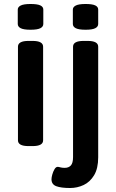

<svg xmlns="http://www.w3.org/2000/svg" viewBox="-20 -730 581 962"><path d="M133 -581Q99 -581 84 -588.5Q69 -596 69 -610V-682Q69 -695 84 -702.5Q99 -710 133 -710Q167 -710 182 -703Q197 -696 197 -682V-610Q197 -596 182 -588.5Q167 -581 133 -581ZM409 -581Q375 -581 360 -588.5Q345 -596 345 -610V-682Q345 -695 360 -702.5Q375 -710 409 -710Q442 -710 457 -703Q472 -696 472 -682V-610Q472 -596 457 -588.5Q442 -581 409 -581ZM123 2Q70 2 70 -27V-496Q70 -525 123 -525H143Q196 -525 196 -496V-27Q196 2 143 2ZM331 212Q286 212 262 203Q238 194 238 168Q238 159 242 144.5Q246 130 253 118Q260 106 269 106Q274 106 282.5 108.5Q291 111 304 111Q324 111 335 99Q346 87 346 57V-496Q346 -525 399 -525H419Q472 -525 472 -496V58Q472 114 451.5 148Q431 182 399 197Q367 212 331 212Z"/></svg>

Font: Asap SemiBold
Style: Regular
Weight: 600
Designer: Pablo Cosgaya
Foundry: Omnibus-Type
Version: Version 3.001; ttfautohint (v1.8.3)